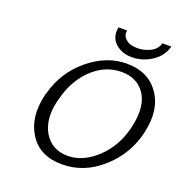

<svg xmlns="http://www.w3.org/2000/svg" viewBox="-159 -1043 1133 1199"><g transform="rotate(20 407.0 -443.5)"><path d="M424 -906H481Q475 -874 494.5 -854Q514 -834 536 -829Q558 -824 579 -824Q621 -824 662 -843.5Q703 -863 716 -906H775Q758 -839 696.5 -799Q635 -759 565 -759Q497 -759 454 -799Q411 -839 424 -906ZM136 -347Q137 -355 141 -364Q181 -515 299.5 -613Q418 -711 552 -711Q694 -711 766 -608.5Q838 -506 801 -345Q766 -192 648 -86.5Q530 19 384 19Q236 19 168 -87Q100 -193 136 -347ZM225 -350 222 -341Q192 -215 241 -130Q294 -43 398 -43Q501 -43 592.5 -129.5Q684 -216 715 -351Q748 -495 694 -575Q642 -651 539 -651Q428 -651 341.5 -566.5Q255 -482 225 -350Z"/></g></svg>

Font: Coval
Style: Light Italic
Weight: 300
Foundry: Context Ltd
Version: Version 001.000